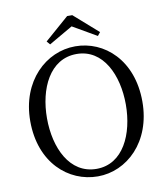

<svg xmlns="http://www.w3.org/2000/svg" viewBox="-99 -1009 967 1108"><g transform="rotate(-10 384.5 -455.0)"><path d="M385 -863 525 -782 541 -802 400 -926H370L228 -802L245 -782ZM385 -28C227 -28 153 -192 153 -365C153 -537 227 -701 385 -701C541 -701 615 -537 615 -365C615 -192 541 -28 385 -28ZM385 -746C214 -746 55 -601 55 -365C55 -121 213 16 385 16C555 16 712 -128 712 -365C712 -609 555 -746 385 -746Z"/></g></svg>

Font: Noto Serif CJK JP
Style: Regular
Weight: 400
Designer: Ryoko NISHIZUKA 西塚涼子 (kana & ideographs); Frank Grießhammer (Latin, Greek & Cyrillic); Wenlong ZHANG 张文龙 (bopomofo); San
Foundry: Adobe Systems Incorporated
Version: Version 1.000;PS 1;hotconv 16.6.53;makeotf.lib2.5.65590